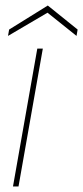

<svg xmlns="http://www.w3.org/2000/svg" viewBox="-20 -675 301 695"><path d="M27 0 115 -499H135L47 0ZM9 -545 13 -568 153 -655 261 -568 257 -545 152 -629Z"/></svg>

Font: DM Sans 20pt Thin
Style: Italic
Weight: 250
Italic angle: -10°
Version: Version 4.004;gftools[0.9.30]